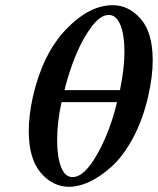

<svg xmlns="http://www.w3.org/2000/svg" viewBox="-20 -701 603 733"><path d="M426.8 -311H214.8Q197.8 -231.9 198.2 -165Q198.2 -102.1 213.1 -63.5Q228 -24.9 256.8 -24.9Q301.8 -24.9 350.8 -111.6Q399.9 -198.2 426.8 -311ZM395 -644Q362.8 -644 328.4 -597.4Q293.9 -550.8 268.1 -486.8Q242.2 -422.9 226.1 -356.9H438Q455.1 -439 455.1 -503.9Q455.1 -567.9 439.5 -606Q423.8 -644 395 -644ZM106 -334Q144 -497.1 232.4 -589.1Q320.8 -681.2 410.2 -681.2Q471.2 -681.2 517.1 -629.2Q563 -577.1 563 -470.2Q563 -409.2 545.9 -334Q524.9 -242.2 486.6 -172.1Q448.2 -102.1 404.5 -63.5Q360.8 -24.9 320.3 -6.3Q279.8 12.2 244.1 12.2Q181.2 12.2 135.5 -41.5Q89.8 -95.2 89.8 -201.2Q89.8 -260.7 106 -334Z"/></svg>

Font: Linux Libertine
Style: Semibold Italic
Weight: 600
Italic angle: -11.5°
Designer: Philipp H. Poll
Foundry: Philipp H. Poll
Version: Version 5.1.2 ; ttfautohint (v0.9)